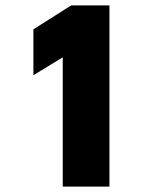

<svg xmlns="http://www.w3.org/2000/svg" viewBox="-20 -687 548 707"><path d="M103 -579V-410L211 -476V0H383V-667H242Z"/></svg>

Font: Maven Pro
Style: Black
Weight: 900
Designer: Joe Prince
Foundry: Joe Prince
Version: Version 1.003